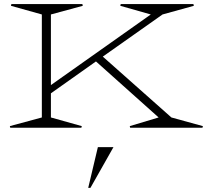

<svg xmlns="http://www.w3.org/2000/svg" viewBox="-20 -620 1031 932"><path d="M227.1 -49.8 377 -7.8 375 0H29.8L27.8 -7.8L183.1 -49.8V-549.8L33.2 -591.8L35.2 -600.1H379.9L381.8 -591.8L227.1 -549.8V-207L711.9 -549.8L564 -591.8L565.9 -600.1H918.9L920.9 -591.8L769 -549.8L479 -345.2L812 -49.8L964.8 -7.8L962.9 0H611.8L609.9 -7.8L750 -49.8L445.8 -321.8L227.1 -167ZM408.2 292 455.1 94.2H530.8L418.9 292Z"/></svg>

Font: Halibut Exp Thin
Style: Regular
Weight: 250
Width: 7
Designer: Matteo Maggi
Foundry: Collletttivo
Version: Version 3.080 | FøM Fix